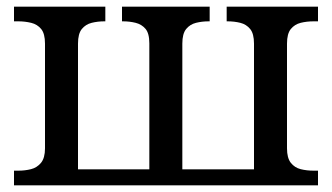

<svg xmlns="http://www.w3.org/2000/svg" viewBox="-20 -556 995 576"><path d="M22 0V-44H35Q55 -44 73 -48.5Q91 -53 103 -67.5Q115 -82 115 -111V-425Q115 -455 103.5 -469Q92 -483 73.5 -487.5Q55 -492 35 -492H22V-536H296V-492H293Q273 -492 255 -487.5Q237 -483 225.5 -469Q214 -455 214 -425V-48H428V-426Q428 -456 416.5 -469.5Q405 -483 387 -487.5Q369 -492 349 -492H346V-536H609V-492H606Q586 -492 568 -487.5Q550 -483 538.5 -469Q527 -455 527 -425V-48H742V-425Q742 -455 730.5 -469Q719 -483 701 -487.5Q683 -492 663 -492H660V-536H934V-492H921Q900 -492 882 -487.5Q864 -483 852.5 -469Q841 -455 841 -425V-111Q841 -82 852.5 -67.5Q864 -53 882 -48.5Q900 -44 921 -44H934V0Z"/></svg>

Font: ET Text
Style: Regular
Weight: 470
Designer: Monotype Design Team
Foundry: Monotype Imaging Inc.
Version: Version 2.009